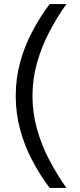

<svg xmlns="http://www.w3.org/2000/svg" viewBox="-20 -820 392 940"><path d="M223 100Q177 39 139 -32.5Q101 -104 79 -184Q57 -264 57 -350Q57 -437 79 -516.5Q101 -596 139 -667.5Q177 -739 223 -800H305Q259 -736 221 -663Q183 -590 161 -511.5Q139 -433 139 -350Q139 -268 161 -189Q183 -110 221 -37.5Q259 35 305 100Z"/></svg>

Font: Figtree
Style: Regular
Weight: 400
Designer: Erik Kennedy
Foundry: Erik Kennedy
Version: Version 2.002